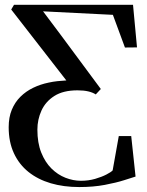

<svg xmlns="http://www.w3.org/2000/svg" viewBox="-20 -763 608 796"><path d="M308.5 12.5Q244 12.5 190.5 -3.2Q137 -19 98 -50.2Q59 -81.5 37.5 -128Q16 -174.5 16 -235.5Q16 -277 29 -308.2Q42 -339.5 64.8 -362Q87.5 -384.5 117.5 -399Q147.5 -413.5 181.5 -420.5Q199.5 -424.5 217.8 -426.5Q236 -428.5 255 -429.5L26.5 -723.5L38 -743H531.5L548 -566.5L498 -566L448 -701.5L158.5 -716L235 -614L398 -394L377 -371.5Q365 -379.5 346.2 -384Q327.5 -388.5 301.5 -388.5Q242 -388.5 205.5 -365.2Q169 -342 152 -304.8Q135 -267.5 135 -225.5Q135 -170.5 151 -130.5Q167 -90.5 193.2 -64.5Q219.5 -38.5 251.5 -26Q283.5 -13.5 315.5 -13.5Q347 -13.5 374.5 -21.5Q402 -29.5 421.2 -39.5Q440.5 -49.5 447 -56.5L472.5 -199H524L542 -31Q527.5 -26.5 494.8 -16Q462 -5.5 414.5 3.5Q367 12.5 308.5 12.5Z"/></svg>

Font: Merriweather 144pt Medium
Style: Regular
Weight: 500
Version: Version 2.100